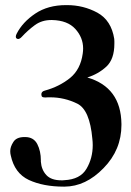

<svg xmlns="http://www.w3.org/2000/svg" viewBox="-20 -714 506 741"><path d="M44.4 -584Q67.4 -628.9 116.2 -661.6Q165 -694.3 234.9 -694.3H236.8H237.3H238.3H238.8Q301.8 -694.3 356 -665Q409.7 -635.3 420.9 -564Q421.4 -559.1 421.4 -554.4Q421.4 -549.8 421.4 -545.4Q421.4 -485.8 390.6 -457Q359.4 -428.2 316.9 -415Q446.8 -377.4 448.7 -235.8V-235.4V-233.9V-233.4V-232.9V-232.4V-231.9Q448.7 -135.7 379.9 -65.4Q311 5.9 229 6.3H228.5H227.5H227.1H226.6H226.1Q147 6.3 91.3 -19.5Q36.1 -45.4 21.5 -114.3Q19.5 -121.6 19.5 -130.4Q19.5 -147.5 31.2 -165.5Q42.5 -184.6 73.2 -185.1H75.2H75.7H76.2H76.7Q109.9 -185.1 124 -157.7Q137.7 -130.9 137.7 -94.7V-92.3V-91.8V-91.3V-90.8V-89.8Q140.1 -58.6 158.9 -38.3Q177.7 -18.1 216.8 -18.1Q219.2 -18.1 222.2 -18.1Q225.1 -18.1 228 -18.6Q290 -21.5 314 -63Q337.9 -103.5 337.9 -153.8Q337.9 -166 336.4 -178.2Q326.7 -290 278.3 -314Q228.5 -338.4 173.8 -338.4Q169.9 -338.4 165.5 -338.4Q161.1 -338.4 157.2 -337.9H156.7H155.3H154.8H154.3H153.8Q141.6 -337.9 140.6 -343.8Q140.1 -346.2 139.9 -347.9Q139.6 -349.6 139.6 -350.1Q139.6 -360.8 152.8 -364.3Q208.5 -379.4 250.5 -413.1Q291 -446.3 299.3 -507.3Q300.8 -517.6 300.8 -526.9Q300.8 -569.3 270.5 -602.5Q240.7 -635.3 181.2 -636.7H179.2H178.7H177.7Q141.6 -636.7 114.7 -617.2Q86.9 -596.7 64.5 -572.3Q56.6 -563.5 49.8 -563.5Q47.4 -563.5 44.2 -565.4Q41 -567.4 41 -572.3Q41 -577.6 44.4 -584Z"/></svg>

Font: UnifrakturMaguntia sl
Style: Regular
Weight: 400
Designer: j. 'mach' wust, based on a font by Peter Wiegel, original typeface by Carl Albert Fahrenwaldt 1901
Version: Version 2010-11-24